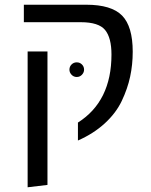

<svg xmlns="http://www.w3.org/2000/svg" viewBox="-20 -583 638 813"><path d="M310 12V-64Q452 -154 452 -352Q452 -423 425 -456Q398 -489 322 -489H81V-563H345Q452 -563 497 -517Q542 -471 542 -364Q542 -309 531 -258Q520 -207 495.5 -155.5Q471 -104 423.5 -60.5Q376 -17 310 12ZM97 210V-365H181V200ZM274 -288Q274 -301 283 -310Q292 -319 305 -319Q318 -319 327 -310Q336 -301 336 -288Q336 -276 327 -266.5Q318 -257 305 -257Q292 -257 283 -266.5Q274 -276 274 -288Z"/></svg>

Font: FiraGO Book
Style: Regular
Weight: 350
Designer: bBox Type
Foundry: bBox Type GmbH
Version: Version 1.001;PS 001.001;hotconv 1.0.88;makeotf.lib2.5.64775